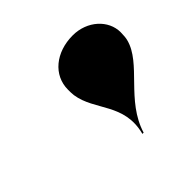

<svg xmlns="http://www.w3.org/2000/svg" viewBox="-97 -865 552 552"><g transform="rotate(-45 179.5 -589.0)"><path d="M356 -639C358 -646 359 -658 359 -669C359 -718 314 -760 255 -760C186 -760 135 -718 135 -659C135 -653 135 -643 136 -636C147 -561 222.5 -518 196.5 -418H201.5C231.5 -518 337 -564 356 -639Z"/></g></svg>

Font: Bodoni* 36pt Fatface
Style: Italic
Weight: 900
Italic angle: -13°
Version: Version 2.3